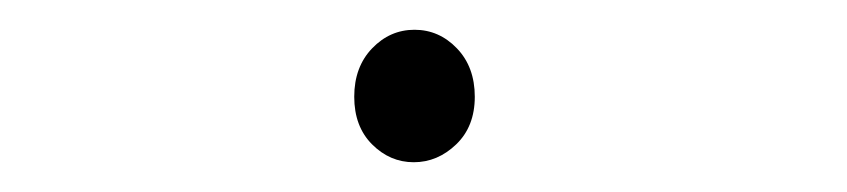

<svg xmlns="http://www.w3.org/2000/svg" viewBox="-20 -420 569 129"><path d="M258 -311Q242 -311 230 -323Q218 -335 218 -355Q218 -375 230 -387.5Q242 -400 258.5 -400Q275 -400 287 -387.5Q299 -375 299 -355Q299 -335 286.5 -323Q274 -311 258 -311Z"/></svg>

Font: Resource Han Rounded JP ExtraLight
Style: Regular
Weight: 250
Designer: Cyano Hao (round all glyphs); Ryoko NISHIZUKA 西塚涼子 (kana, bopomofo & ideographs); Paul D. Hunt (Latin, Greek & Cyrillic)
Foundry: Cyano Hao
Version: 0.990